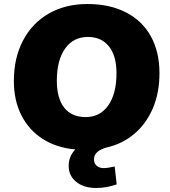

<svg xmlns="http://www.w3.org/2000/svg" viewBox="-20 -736 846 956"><path d="M448 57Q448 78 461.5 89.5Q475 101 496 101Q516 101 551 93L561 182Q510 200 459 200Q397 200 359.5 169.5Q322 139 322 90Q322 42 355 8Q262 0 193 -44Q124 -88 86.5 -162Q49 -236 49 -333Q49 -447 94.5 -534Q140 -621 223 -668.5Q306 -716 415 -716Q526 -716 607 -674.5Q688 -633 731 -555.5Q774 -478 774 -372Q774 -273 740.5 -195.5Q707 -118 647.5 -68.5Q588 -19 512 -2Q481 6 464.5 21Q448 36 448 57ZM560 -372Q560 -458 522.5 -505Q485 -552 418 -552Q345 -552 304 -494Q263 -436 263 -334Q263 -246 300 -199.5Q337 -153 407 -153Q478 -153 519 -211Q560 -269 560 -372Z"/></svg>

Font: Nunito Sans Heavy Heavy
Style: Italic
Weight: 400
Italic angle: -4.541°
Designer: Vernon Adams
Foundry: Vernon Adams
Version: Version 2.002